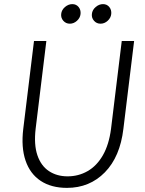

<svg xmlns="http://www.w3.org/2000/svg" viewBox="-20 -900 706 932"><path d="M305 12Q229 12 177.5 -22Q126 -56 104 -120.5Q82 -185 93 -275L145 -701H205L153 -275Q144 -198 161.5 -146.5Q179 -95 217.5 -69.5Q256 -44 308 -44Q361 -44 405.5 -69.5Q450 -95 479.5 -146.5Q509 -198 519 -275L571 -701H631L579 -275Q563 -139 489 -63.5Q415 12 305 12ZM468 -785Q449 -785 436.5 -799Q424 -813 426 -832Q428 -852 444.5 -866Q461 -880 480 -880Q499 -880 510.5 -866Q522 -852 520 -832Q518 -813 502.5 -799Q487 -785 468 -785ZM319 -785Q300 -785 287.5 -799Q275 -813 277 -832Q279 -852 295.5 -866Q312 -880 331 -880Q350 -880 361.5 -866Q373 -852 371 -832Q369 -813 353.5 -799Q338 -785 319 -785Z"/></svg>

Font: Inclusive Sans Light
Style: Italic
Weight: 300
Italic angle: -7°
Designer: Olivia King
Foundry: Olivia King
Version: Version 2.004